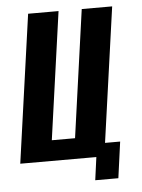

<svg xmlns="http://www.w3.org/2000/svg" viewBox="-51 -632 563 763"><g transform="rotate(-5 231.0 -250.0)"><path d="M298 91.4 310.4 0H6.9L89.9 -591H211.3L139.9 -82H232.6L303.8 -591H425.2L349.7 -53.1H410L390.2 91.4Z"/></g></svg>

Font: Alumni Sans Thin
Style: Italic
Weight: 100
Italic angle: -8°
Designer: Robert E. Leuschke
Foundry: Robert E. Leuschke
Version: Version 1.016